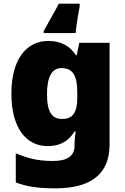

<svg xmlns="http://www.w3.org/2000/svg" viewBox="-20 -786 683 1046"><path d="M414 -752V-766H301C268 -707 246 -666 218 -617V-606H392C396 -649 406 -710 414 -752ZM243 -563C124 -563 42 -463 42 -276C42 -89 122 10 240 10C316 10 360 -26 386 -70H392C388 -43 386 -18 386 -1V9C386 62 348 91 271 91C184 91 133 77 66 49V208C129 232 193 240 282 240C482 240 577 157 577 1V-553H412L398 -485H394C365 -529 320 -563 243 -563ZM315 -415C383 -415 401 -365 401 -279V-256C401 -177 380 -138 318 -138C262 -138 236 -177 236 -273C236 -366 262 -415 315 -415Z"/></svg>

Font: Noto Sans Malayalam Black
Style: Regular
Weight: 900
Designer: Jelle Bosma - Monotype Design Team
Foundry: Monotype Imaging Inc.
Version: Version 2.104